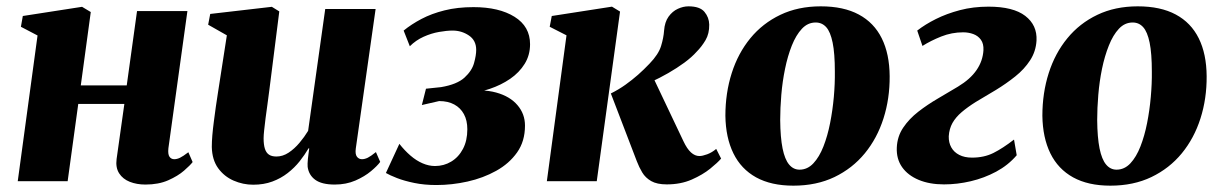

<svg xmlns="http://www.w3.org/2000/svg" viewBox="-20 -572 3856 606"><path d="M511.5 -104Q509.5 -85 515 -77.2Q520.5 -69.5 530 -69.5Q538.5 -69.5 548 -74Q557.5 -78.5 574.5 -91.5L588 -60.5Q580.5 -50.5 561 -33.5Q541.5 -16.5 511 -3Q480.5 10.5 439 10.5Q411.5 10.5 389.5 1.8Q367.5 -7 356 -25Q344.5 -43 348 -70L372.5 -244H227L193.5 0H36L98.5 -460L46 -487.5L52 -521.5L239 -550.5L266.5 -534L235 -302.5H380L412.5 -537H571.5Z M779 11Q747 11 717.2 -2Q687.5 -15 668.5 -41.2Q649.5 -67.5 648.5 -108Q648.5 -124.5 650.2 -145.2Q652 -166 655 -188.8Q658 -211.5 661.2 -234.8Q664.5 -258 668 -280L696 -460.5L637 -494L643.5 -528L838 -550.5L861.5 -536L830 -287Q827.5 -266 824.2 -243Q821 -220 818.2 -199Q815.5 -178 813.8 -161.5Q812 -145 812 -135.5Q812 -115.5 816 -102.8Q820 -90 828.8 -84Q837.5 -78 852.5 -78Q872.5 -78 891 -90.2Q909.5 -102.5 925.2 -121.2Q941 -140 952.5 -159L1006.5 -543.5H1165.5L1103 -103.5Q1100.5 -85.5 1106.5 -77.5Q1112.5 -69.5 1122.5 -69.5Q1131 -69.5 1140.8 -74.2Q1150.5 -79 1166.5 -92L1180 -61Q1171 -48.5 1151 -31.8Q1131 -15 1101.8 -2.2Q1072.5 10.5 1036.5 10.5Q995.5 10.5 975 -4.5Q954.5 -19.5 951 -45.5Q950.5 -49.5 950.8 -56Q951 -62.5 951.8 -70.5Q952.5 -78.5 953.8 -87Q955 -95.5 956 -103.5L954 -104Q942 -83.5 925.8 -63Q909.5 -42.5 888 -25.8Q866.5 -9 839.5 1Q812.5 11 779 11Z M1357.5 12Q1319.5 12 1287.8 5.5Q1256 -1 1233 -10Q1210 -19 1198 -26L1240.5 -118Q1257 -97 1275.5 -81Q1294 -65 1313.8 -56.5Q1333.5 -48 1353 -48Q1381 -48 1404.2 -62Q1427.5 -76 1441.2 -102Q1455 -128 1455 -164Q1455 -192 1444.2 -211.8Q1433.5 -231.5 1413.8 -242.2Q1394 -253 1366 -253L1311.5 -240.5L1324.5 -292L1372 -297Q1422.5 -305.5 1446 -327Q1469.5 -348.5 1476.2 -373Q1483 -397.5 1483 -414.5Q1483 -444.5 1460 -460Q1437 -475.5 1408.5 -475.5Q1390 -475.5 1365.8 -471.2Q1341.5 -467 1317 -456Q1292.5 -445 1273.5 -426L1254 -475.5Q1278.5 -495.5 1310.2 -512.2Q1342 -529 1382.8 -539.2Q1423.5 -549.5 1474.5 -549.5Q1555 -549.5 1604 -519Q1653 -488.5 1653 -432.5Q1653 -398 1636 -370.5Q1619 -343 1590.2 -323.2Q1561.5 -303.5 1525.8 -291.5Q1490 -279.5 1453.5 -276L1442 -282.5Q1502 -292 1545.8 -280Q1589.5 -268 1613.2 -240.2Q1637 -212.5 1637 -175.5Q1637 -126 1612 -90.8Q1587 -55.5 1546 -32.8Q1505 -10 1455.8 1Q1406.5 12 1357.5 12Z M1706 0 1768 -460.5 1715 -487.5 1721.5 -521.5 1911.5 -551 1937 -535.5 1863.5 0ZM2084.5 10Q2053.5 10 2035.2 -0.5Q2017 -11 2007 -27.8Q1997 -44.5 1990 -63L1908 -277Q1933 -289.5 1954 -304.5Q1975 -319.5 1993.8 -336Q2012.5 -352.5 2030 -371Q2058.5 -400.5 2066.5 -426.8Q2074.5 -453 2076 -475.5Q2078 -502.5 2090.2 -519.5Q2102.5 -536.5 2119.5 -544.2Q2136.5 -552 2153 -552Q2189 -552 2203.5 -534.5Q2218 -517 2218.5 -494.5Q2219 -466 2206.8 -445.2Q2194.5 -424.5 2179 -409Q2163.5 -391.5 2140 -374.2Q2116.5 -357 2089.5 -341.5Q2062.5 -326 2035.2 -313.5Q2008 -301 1983.5 -292L2033.5 -344.5L2137 -126.5Q2148.5 -102 2161 -90.8Q2173.5 -79.5 2187.5 -79.5Q2197 -79.5 2212 -85Q2227 -90.5 2240.5 -102L2256 -71.5Q2245.5 -59 2221.8 -39.8Q2198 -20.5 2163.2 -5.2Q2128.5 10 2084.5 10Z M2570.5 -552Q2642.5 -552 2690.5 -526.2Q2738.5 -500.5 2763 -451.2Q2787.5 -402 2788 -331.5Q2788.5 -261 2768.5 -198.2Q2748.5 -135.5 2709.5 -88Q2670.5 -40.5 2613.8 -13.2Q2557 14 2484 14Q2414 14 2366.5 -12.2Q2319 -38.5 2294.8 -88Q2270.5 -137.5 2269.5 -206.5Q2269.5 -278.5 2289.5 -341.2Q2309.5 -404 2348.2 -451.2Q2387 -498.5 2443 -525.2Q2499 -552 2570.5 -552ZM2554.5 -501Q2529.5 -501 2511 -481.2Q2492.5 -461.5 2479.2 -428.2Q2466 -395 2457.8 -354.8Q2449.5 -314.5 2446 -272.5Q2442.5 -230.5 2442.5 -193.5Q2443 -138 2450 -103.5Q2457 -69 2470.5 -52.8Q2484 -36.5 2503.5 -36.5Q2528.5 -36.5 2547.2 -56.5Q2566 -76.5 2579 -109.8Q2592 -143 2600 -183.5Q2608 -224 2611.8 -266.2Q2615.5 -308.5 2615 -346Q2615 -403.5 2608 -437.5Q2601 -471.5 2587.8 -486.2Q2574.5 -501 2554.5 -501Z M2959.5 10Q2914 10 2879.8 -4.2Q2845.5 -18.5 2827.2 -44.5Q2809 -70.5 2810.5 -106Q2812 -141.5 2830.8 -169.2Q2849.5 -197 2878.5 -219.5Q2907.5 -242 2940.5 -261.2Q2973.5 -280.5 3003.5 -298.5Q3042.5 -322 3062.2 -350.8Q3082 -379.5 3084 -413.5Q3085 -434 3076 -446.5Q3067 -459 3052 -464.5Q3037 -470 3020 -470Q2984 -470 2950.8 -456.8Q2917.5 -443.5 2891.5 -427L2875 -475.5Q2900 -495 2934 -512Q2968 -529 3009.8 -540Q3051.5 -551 3100 -551Q3178 -551 3216 -521.8Q3254 -492.5 3251.5 -444Q3249.5 -409.5 3231.2 -381.5Q3213 -353.5 3184.5 -330.8Q3156 -308 3123.2 -288Q3090.5 -268 3059.5 -250Q3034 -234 3015.2 -218Q2996.5 -202 2986.2 -183.8Q2976 -165.5 2974.5 -142Q2974 -122 2982.5 -106.8Q2991 -91.5 3007.8 -83Q3024.5 -74.5 3048 -74.5Q3086 -74.5 3115.5 -89.2Q3145 -104 3180.5 -131.5L3189 -82Q3162 -50.5 3124.2 -30.2Q3086.5 -10 3044 0Q3001.5 10 2959.5 10Z M3571 -552Q3643 -552 3691 -526.2Q3739 -500.5 3763.5 -451.2Q3788 -402 3788.5 -331.5Q3789 -261 3769 -198.2Q3749 -135.5 3710 -88Q3671 -40.5 3614.2 -13.2Q3557.5 14 3484.5 14Q3414.5 14 3367 -12.2Q3319.5 -38.5 3295.2 -88Q3271 -137.5 3270 -206.5Q3270 -278.5 3290 -341.2Q3310 -404 3348.8 -451.2Q3387.5 -498.5 3443.5 -525.2Q3499.5 -552 3571 -552ZM3555 -501Q3530 -501 3511.5 -481.2Q3493 -461.5 3479.8 -428.2Q3466.5 -395 3458.2 -354.8Q3450 -314.5 3446.5 -272.5Q3443 -230.5 3443 -193.5Q3443.5 -138 3450.5 -103.5Q3457.5 -69 3471 -52.8Q3484.5 -36.5 3504 -36.5Q3529 -36.5 3547.8 -56.5Q3566.5 -76.5 3579.5 -109.8Q3592.5 -143 3600.5 -183.5Q3608.5 -224 3612.2 -266.2Q3616 -308.5 3615.5 -346Q3615.5 -403.5 3608.5 -437.5Q3601.5 -471.5 3588.2 -486.2Q3575 -501 3555 -501Z"/></svg>

Font: Merriweather 60pt Black
Style: Italic
Weight: 900
Italic angle: -7.8°
Version: Version 2.101